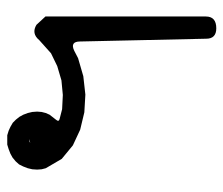

<svg xmlns="http://www.w3.org/2000/svg" viewBox="-64 -494 628 540"><g transform="rotate(-90 250.0 -224.0)"><path d="M46.9 -460 51.8 -472.7 57.6 -484.4 66.4 -494.1 77.1 -502.9 87.9 -508.8 100.6 -513.7 113.3 -517.6H127H139.6L152.3 -513.7L163.1 -508.8L174.8 -502L183.6 -493.2L191.4 -483.4L197.3 -472.7L202.1 -460L205.1 -447.3L206.1 -433.6L205.1 -420.9L202.1 -409.2L197.3 -398.4L183.6 -380.9Q175.8 -372.1 186.5 -370.1L212.9 -363.3L252.9 -361.3L293.9 -365.2L334 -377L370.1 -394.5L407.2 -427.7Q425.8 -450.2 450.2 -435.5L473.6 -410.2V41Q473.6 70.3 440.4 70.3Q411.1 70.3 411.1 42L403.3 -312.5Q403.3 -341.8 377 -329.1L356.4 -318.4L305.7 -303.7L253.9 -297.9L204.1 -300.8L155.3 -312.5L111.3 -333L73.2 -364.3L46.9 -409.2L43.9 -420.9L43 -433.6L43.9 -447.3ZM118.2 -453.1 128.9 -455.1H122.1Z"/></g></svg>

Font: B2 Hana
Style: Regular
Weight: 500
Version: 2020-08-05; (max)